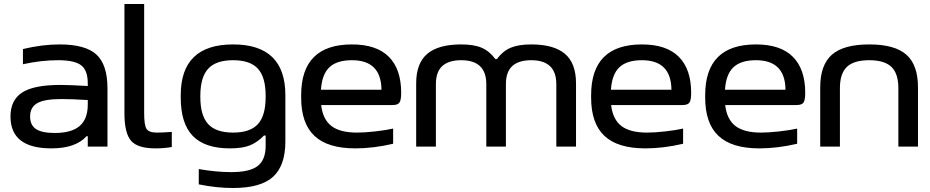

<svg xmlns="http://www.w3.org/2000/svg" viewBox="-20 -730 4631 956"><path d="M276.9 -508.8Q405.3 -508.8 460.2 -458.3Q515.1 -407.7 515.1 -290V0H417V-51.8H411.1Q356.4 8.8 235.8 8.8Q32.2 8.8 32.2 -149.9Q32.2 -231.9 90.6 -269.5Q148.9 -307.1 279.8 -307.1Q327.6 -307.1 417 -301.8V-314.9Q417 -379.9 384 -405Q351.1 -430.2 269 -430.2Q185.5 -430.2 94.2 -410.2V-485.8Q189.9 -508.8 276.9 -508.8ZM129.9 -149.9Q129.9 -106.9 159.2 -87.4Q188.5 -67.9 252.9 -67.9Q336.4 -67.9 376.7 -102.8Q417 -137.7 417 -209V-231.9Q337.4 -236.8 285.2 -236.8Q202.1 -236.8 166 -216.6Q129.9 -196.3 129.9 -149.9Z M761.7 -69.8Q792 -69.8 835.4 -73.2V2Q797.9 8.8 753.9 8.8Q665 8.8 632.3 -29.3Q599.6 -67.4 599.6 -166V-710H697.8V-166Q697.8 -106.4 709.7 -88.1Q721.7 -69.8 761.7 -69.8Z M879.9 -255.9Q879.9 -508.8 1140.6 -508.8Q1400.9 -508.8 1400.9 -255.9V-25.9Q1400.9 94.2 1339.8 150.1Q1278.8 206.1 1139.6 206.1Q1058.6 206.1 969.7 188V111.8Q1055.7 127 1131.8 127Q1224.1 127 1263.4 96.2Q1302.7 65.4 1302.7 -2.9V-55.2H1294.4Q1263.2 -22.5 1225.8 -6.8Q1188.5 8.8 1124.5 8.8Q1000 8.8 939.9 -53.2Q879.9 -115.2 879.9 -244.1ZM977.5 -247.1Q977.5 -154.8 1016.4 -112.3Q1055.2 -69.8 1140.6 -69.8Q1225.6 -69.8 1264.2 -112.1Q1302.7 -154.3 1302.7 -247.1V-252.9Q1302.7 -345.7 1264.2 -387.9Q1225.6 -430.2 1140.6 -430.2Q1055.2 -430.2 1016.4 -387.7Q977.5 -345.2 977.5 -252.9Z M1977.5 -268.1Q1977.5 -232.4 1969.2 -219.7Q1960.9 -207 1934.6 -207H1579.1Q1587.4 -135.3 1630.4 -102.5Q1673.3 -69.8 1757.3 -69.8Q1795.9 -69.8 1848.4 -75.7Q1900.9 -81.5 1937.5 -89.8V-14.2Q1838.9 8.8 1749.5 8.8Q1611.8 8.8 1545.7 -53.5Q1479.5 -115.7 1479.5 -244.1V-255.9Q1479.5 -508.8 1732.4 -508.8Q1855 -508.8 1916.3 -447Q1977.5 -385.3 1977.5 -268.1ZM1578.1 -283.2H1879.4Q1877.9 -430.2 1732.4 -430.2Q1657.2 -430.2 1620.1 -395Q1583 -359.9 1578.1 -283.2Z M2052.2 -314.9Q2052.2 -415 2107.4 -461.9Q2162.6 -508.8 2276.4 -508.8Q2339.8 -508.8 2378.4 -492.2Q2417 -475.6 2446.3 -436H2454.1Q2483.4 -475.6 2522.5 -492.2Q2561.5 -508.8 2625 -508.8Q2737.8 -508.8 2793 -461.9Q2848.1 -415 2848.1 -314.9V0H2750V-311Q2750 -430.2 2625 -430.2Q2562.5 -430.2 2530.8 -401.1Q2499 -372.1 2499 -311V0H2401.4V-311Q2401.4 -430.2 2276.4 -430.2Q2213.9 -430.2 2182.1 -401.1Q2150.4 -372.1 2150.4 -311V0H2052.2Z M3421.4 -268.1Q3421.4 -232.4 3413.1 -219.7Q3404.8 -207 3378.4 -207H3022.9Q3031.2 -135.3 3074.2 -102.5Q3117.2 -69.8 3201.2 -69.8Q3239.7 -69.8 3292.2 -75.7Q3344.7 -81.5 3381.3 -89.8V-14.2Q3282.7 8.8 3193.4 8.8Q3055.7 8.8 2989.5 -53.5Q2923.3 -115.7 2923.3 -244.1V-255.9Q2923.3 -508.8 3176.3 -508.8Q3298.8 -508.8 3360.1 -447Q3421.4 -385.3 3421.4 -268.1ZM3022 -283.2H3323.2Q3321.8 -430.2 3176.3 -430.2Q3101.1 -430.2 3064 -395Q3026.9 -359.9 3022 -283.2Z M3989.3 -268.1Q3989.3 -232.4 3981 -219.7Q3972.7 -207 3946.3 -207H3590.8Q3599.1 -135.3 3642.1 -102.5Q3685.1 -69.8 3769 -69.8Q3807.6 -69.8 3860.1 -75.7Q3912.6 -81.5 3949.2 -89.8V-14.2Q3850.6 8.8 3761.2 8.8Q3623.5 8.8 3557.4 -53.5Q3491.2 -115.7 3491.2 -244.1V-255.9Q3491.2 -508.8 3744.1 -508.8Q3866.7 -508.8 3928 -447Q3989.3 -385.3 3989.3 -268.1ZM3589.8 -283.2H3891.1Q3889.6 -430.2 3744.1 -430.2Q3668.9 -430.2 3631.8 -395Q3594.7 -359.9 3589.8 -283.2Z M4064 -294.9Q4064 -406.7 4122.3 -457.8Q4180.7 -508.8 4308.1 -508.8Q4435.1 -508.8 4492.9 -457.8Q4550.8 -406.7 4550.8 -294.9V0H4453.1V-291Q4453.1 -363.8 4418.5 -397Q4383.8 -430.2 4308.1 -430.2Q4231.4 -430.2 4196.8 -397Q4162.1 -363.8 4162.1 -291V0H4064Z"/></svg>

Font: LT Wave
Style: Regular
Weight: 400
Designer: Daniel Lyons
Version: Version 2.5 (Glyphs App)